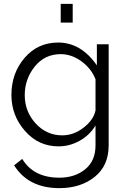

<svg xmlns="http://www.w3.org/2000/svg" viewBox="-20 -750 657 993"><path d="M283 7Q179 7 109 -73Q39 -153 39 -259Q39 -371 107 -450.5Q175 -530 281 -530Q399 -530 481 -412V-521H542V2Q542 107 469.5 165Q397 223 287 223Q127 223 53 105L95 72Q154 169 287 169Q367 169 420.5 125.5Q474 82 474 2V-101Q444 -51 392 -22Q340 7 283 7ZM302 -50Q361 -50 412.5 -90Q464 -130 474 -179V-340Q452 -396 401 -433Q350 -470 294 -470Q211 -470 159.5 -405.5Q108 -341 108 -258Q108 -173 164.5 -111.5Q221 -50 302 -50ZM356 -633H294V-730H356Z"/></svg>

Font: Raleway
Style: Regular
Weight: 400
Designer: Matt McInerney, Pablo Impallari, Rodrigo Fuenzalida
Foundry: Matt McInerney, Pablo Impallari, Rodrigo Fuenzalida
Version: Version 1.000;PS 001.001;hotconv 1.0.56; ttfautohint (v1.5)